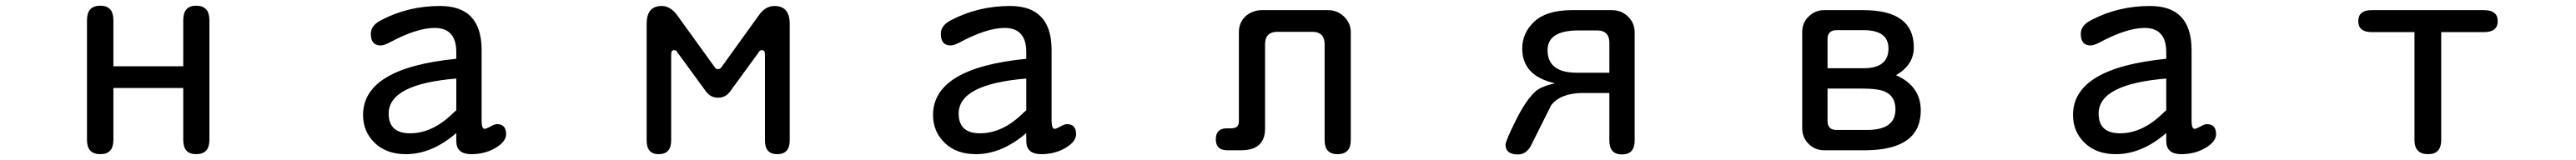

<svg xmlns="http://www.w3.org/2000/svg" viewBox="-20 -520 9040 562"><path d="M377.9 -287.1H623V-449.2Q623 -500 668 -500Q714.8 -500 714.8 -449.2V-28.3Q714.8 21.5 668 21.5Q623 21.5 623 -28.3V-210.9H377.9V-28.3Q377.9 21.5 332 21.5Q285.2 21.5 285.2 -28.3V-449.2Q285.2 -500 332 -500Q377.9 -500 377.9 -449.2V-287.1Z M1581.1 -52.7Q1495.1 21.5 1404.3 21.5Q1335.9 21.5 1294.9 -18.1Q1253.9 -57.6 1253.9 -116.2Q1253.9 -281.2 1581.1 -313.5V-336.9Q1581.1 -421.9 1504.9 -421.9Q1441.4 -421.9 1343.8 -369.1Q1326.2 -360.4 1315.4 -360.4Q1281.2 -360.4 1281.2 -401.4Q1281.2 -431.6 1319.3 -450.2Q1413.1 -499 1524.4 -499Q1668.9 -499 1669.9 -346.7V-96.7Q1669.9 -67.4 1680.7 -67.4Q1685.5 -67.4 1700.2 -75.2Q1714.8 -84 1723.6 -84Q1755.9 -84 1755.9 -48.8Q1755.9 -22.5 1718.8 -0.5Q1681.6 21.5 1633.8 21.5Q1581.1 21.5 1581.1 -24.4V-52.7ZM1581.1 -244.1Q1343.8 -224.6 1343.8 -121.1Q1343.8 -51.8 1418.9 -51.8Q1500 -51.8 1574.2 -127Q1581.1 -131.8 1581.1 -132.8V-244.1Z M2486.3 -286.1Q2490.2 -280.3 2492.7 -278.8Q2495.1 -277.3 2499 -277.3Q2504.9 -277.3 2507.3 -279.3Q2509.8 -281.2 2513.7 -287.1L2641.6 -464.8Q2665 -499 2697.3 -499Q2751 -499 2751 -436.5V-26.4Q2751 21.5 2707 21.5Q2664.1 21.5 2664.1 -26.4V-326.2Q2664.1 -336.9 2661.6 -340.3Q2659.2 -343.8 2653.3 -343.8Q2649.4 -343.8 2647 -342.3Q2644.5 -340.8 2640.6 -334L2543 -200.2Q2526.4 -176.8 2499.5 -176.8Q2472.7 -176.8 2456.1 -200.2L2358.4 -334Q2354.5 -340.8 2352.1 -342.3Q2349.6 -343.8 2345.7 -343.8Q2339.8 -343.8 2337.4 -340.3Q2335 -336.9 2335 -326.2V-26.4Q2335 21.5 2291 21.5Q2249 21.5 2249 -26.4V-436.5Q2249 -499 2301.8 -499Q2333 -499 2357.4 -464.8L2486.3 -286.1Z M3581.1 -52.7Q3495.1 21.5 3404.3 21.5Q3335.9 21.5 3294.9 -18.1Q3253.9 -57.6 3253.9 -116.2Q3253.9 -281.2 3581.1 -313.5V-336.9Q3581.1 -421.9 3504.9 -421.9Q3441.4 -421.9 3343.8 -369.1Q3326.2 -360.4 3315.4 -360.4Q3281.2 -360.4 3281.2 -401.4Q3281.2 -431.6 3319.3 -450.2Q3413.1 -499 3524.4 -499Q3668.9 -499 3669.9 -346.7V-96.7Q3669.9 -67.4 3680.7 -67.4Q3685.5 -67.4 3700.2 -75.2Q3714.8 -84 3723.6 -84Q3755.9 -84 3755.9 -48.8Q3755.9 -22.5 3718.8 -0.5Q3681.6 21.5 3633.8 21.5Q3581.1 21.5 3581.1 -24.4V-52.7ZM3581.1 -244.1Q3343.8 -224.6 3343.8 -121.1Q3343.8 -51.8 3418.9 -51.8Q3500 -51.8 3574.2 -127Q3581.1 -131.8 3581.1 -132.8V-244.1Z M4627.9 -366.2Q4627 -407.2 4586.9 -408.2H4460Q4419.9 -407.2 4418.9 -366.2V-68.4Q4418.9 7.8 4335 7.8H4286.1Q4246.1 7.8 4246.1 -30.8Q4246.1 -69.3 4285.2 -69.3H4301.8Q4327.1 -70.3 4327.1 -92.8V-407.2Q4327.1 -442.4 4352.5 -464.8Q4377 -484.4 4408.2 -484.4H4639.6Q4672.9 -484.4 4696.3 -461.4Q4719.7 -438.5 4719.7 -407.2V-27.3Q4719.7 21.5 4672.9 21.5Q4627.9 21.5 4627.9 -27.3V-366.2Z M5436.5 -227.5Q5321.3 -252.9 5321.3 -349.6Q5321.3 -404.3 5363.3 -443.8Q5405.3 -483.4 5492.2 -484.4H5635.7Q5670.9 -484.4 5694.3 -460Q5715.8 -437.5 5715.8 -407.2V-26.4Q5715.8 22.5 5671.4 22.5Q5627 22.5 5627 -26.4V-193.4H5529.3Q5454.1 -191.4 5422.9 -150.4L5350.6 -5.9Q5334 22.5 5306.6 22.5Q5262.7 22.5 5262.7 -11.7Q5262.7 -24.4 5298.3 -96.2Q5334 -168 5366.2 -197.3Q5384.8 -215.8 5436.5 -227.5ZM5627 -264.6V-372.1Q5626 -412.1 5585.9 -413.1H5518.6Q5410.2 -413.1 5410.2 -343.8Q5410.2 -264.6 5512.7 -264.6H5627Z M6632.8 -255.9Q6719.7 -217.8 6719.7 -131.8Q6719.7 4.9 6530.3 7.8H6380.9Q6348.6 7.8 6326.2 -14.6Q6303.7 -37.1 6303.7 -69.3V-408.2Q6303.7 -440.4 6326.7 -462.4Q6349.6 -484.4 6380.9 -484.4H6518.6Q6695.3 -484.4 6695.3 -353.5Q6695.3 -292 6632.8 -255.9ZM6392.6 -209V-92.8Q6393.6 -64.5 6422.9 -63.5H6531.2Q6630.9 -63.5 6630.9 -135.7Q6630.9 -179.7 6597.7 -196.3Q6575.2 -209 6510.7 -209H6392.6ZM6392.6 -280.3H6518.6Q6606.4 -280.3 6606.4 -349.6Q6606.4 -414.1 6518.6 -414.1H6422.9Q6393.6 -413.1 6392.6 -384.8V-280.3Z M7581.1 -52.7Q7495.1 21.5 7404.3 21.5Q7335.9 21.5 7294.9 -18.1Q7253.9 -57.6 7253.9 -116.2Q7253.9 -281.2 7581.1 -313.5V-336.9Q7581.1 -421.9 7504.9 -421.9Q7441.4 -421.9 7343.8 -369.1Q7326.2 -360.4 7315.4 -360.4Q7281.2 -360.4 7281.2 -401.4Q7281.2 -431.6 7319.3 -450.2Q7413.1 -499 7524.4 -499Q7668.9 -499 7669.9 -346.7V-96.7Q7669.9 -67.4 7680.7 -67.4Q7685.5 -67.4 7700.2 -75.2Q7714.8 -84 7723.6 -84Q7755.9 -84 7755.9 -48.8Q7755.9 -22.5 7718.8 -0.5Q7681.6 21.5 7633.8 21.5Q7581.1 21.5 7581.1 -24.4V-52.7ZM7581.1 -244.1Q7343.8 -224.6 7343.8 -121.1Q7343.8 -51.8 7418.9 -51.8Q7500 -51.8 7574.2 -127Q7581.1 -131.8 7581.1 -132.8V-244.1Z M8545.9 -407.2V-28.3Q8545.9 21.5 8500 21.5Q8452.1 21.5 8452.1 -28.3V-407.2H8301.8Q8254.9 -407.2 8254.9 -445.8Q8254.9 -484.4 8301.8 -484.4H8696.3Q8744.1 -484.4 8744.1 -445.8Q8744.1 -407.2 8696.3 -407.2H8545.9Z"/></svg>

Font: jf-openhuninn-1.0
Style: Regular
Weight: 400
Designer: [Kosugi Maru]
      Designed by Motoya company      

      [Varela Round]
      Joe Prince(Latin component); Avraham Co
Foundry: justfont CO.,LTD.
Version: 1.0